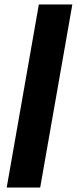

<svg xmlns="http://www.w3.org/2000/svg" viewBox="-20 -740 344 860"><path d="M10 100 154 -720H304L160 100Z"/></svg>

Font: DM Sans 9pt Black
Style: Italic
Weight: 900
Italic angle: -10°
Version: Version 4.004;gftools[0.9.30]